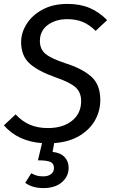

<svg xmlns="http://www.w3.org/2000/svg" viewBox="-21 -721 580 982"><path d="M492 -209Q492 -156 466.5 -108.5Q441 -61 388 -28Q335 5 256 11L248 56Q288 60 309 82Q330 104 330 137Q330 181 295.5 211Q261 241 201 241Q144 241 108 214L139 165Q153 173 166.5 177Q180 181 201 181Q225 181 240 169.5Q255 158 255 138Q255 116 237.5 107.5Q220 99 173 99L194 11Q70 2 -1 -80L59 -136Q91 -101 131 -83.5Q171 -66 224 -66Q301 -66 347.5 -103.5Q394 -141 394 -204Q394 -248 366.5 -273.5Q339 -299 267 -324Q173 -357 130 -396.5Q87 -436 87 -506Q87 -553 115 -598Q143 -643 196.5 -672Q250 -701 324 -701Q389 -701 438 -680Q487 -659 527 -618L468 -563Q436 -595 401.5 -609Q367 -623 324 -623Q263 -623 223 -593Q183 -563 183 -511Q183 -471 210 -447Q237 -423 312 -398Q398 -371 445 -330Q492 -289 492 -209Z"/></svg>

Font: Fira Sans
Style: Italic
Weight: 400
Italic angle: -8°
Designer: bBox Type GmbH & Carrois Corporate GbR & Edenspiekermann AG
Foundry: bBox Type GmbH & Carrois Corporate GbR & Edenspiekermann AG
Version: Version 4.301